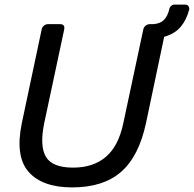

<svg xmlns="http://www.w3.org/2000/svg" viewBox="-20 -805 843 835"><path d="M75 -270 161 -676Q163 -687 171 -693.5Q179 -700 189 -700H241Q264 -700 259 -676L172 -268Q152 -169 180 -122.5Q208 -76 298 -76Q385 -76 440 -122.5Q495 -169 516 -268L603 -676Q605 -687 613.5 -693.5Q622 -700 632 -700H647Q677 -702 693 -718.5Q709 -735 716 -764Q717 -772 723.5 -778.5Q730 -785 738 -785H786Q795 -785 799.5 -778.5Q804 -772 803 -764Q791 -718 765.5 -688Q740 -658 694 -645L615 -270Q584 -125 506.5 -57.5Q429 10 294 10Q164 10 104.5 -57.5Q45 -125 75 -270Z"/></svg>

Font: SVN-Rubik
Style: Italic
Weight: 400
Italic angle: -12°
Designer: Hubert and Fischer
Foundry: Hubert & Fischer
Version: Version 2.101; ttfautohint (v1.8.3)